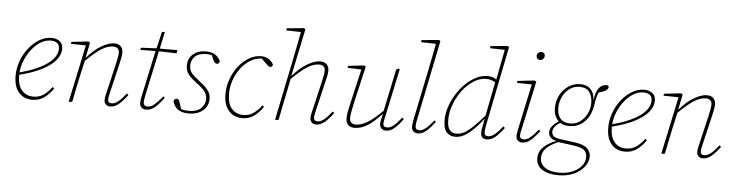

<svg xmlns="http://www.w3.org/2000/svg" viewBox="-54 -1016 5845 1533"><g transform="rotate(5 2868.5 -249.5)"><path d="M323 -471Q282 -471 243 -447.5Q204 -424 172.5 -384Q141 -344 120.5 -295.5Q100 -247 96 -196Q239 -234 316 -290Q393 -346 393 -413Q393 -442 374 -456.5Q355 -471 323 -471ZM215 13Q175 13 141.5 -5.5Q108 -24 87.5 -63.5Q67 -103 67 -167Q67 -227 88 -285Q109 -343 146 -390Q183 -437 230 -465Q277 -493 328 -493Q366 -493 392.5 -473.5Q419 -454 419 -415Q419 -339 334 -277Q249 -215 95 -177V-174Q95 -92 130 -52.5Q165 -13 223 -13Q269 -13 304 -37Q339 -61 370 -103L383 -93Q353 -47 312 -17Q271 13 215 13Z M839 12Q819 12 805.5 -1Q792 -14 792 -34Q792 -53 795.5 -68Q799 -83 804 -105L856 -327Q862 -356 867 -379.5Q872 -403 872 -421Q872 -467 822 -467Q779 -467 730.5 -436.5Q682 -406 607 -333L580 -213Q568 -160 557.5 -106.5Q547 -53 536 0L514 5L508 0L605 -457L484 -459L488 -475L622 -490L636 -482L611 -357Q671 -427 729.5 -460Q788 -493 829 -493Q864 -493 882 -475Q900 -457 900 -426Q900 -404 895.5 -381Q891 -358 883 -325L831 -105Q827 -89 823.5 -72.5Q820 -56 820 -42Q820 -14 850 -14Q876 -14 903.5 -37Q931 -60 965 -103L978 -92Q945 -47 911.5 -17.5Q878 12 839 12Z M1127 12Q1105 12 1091 -1.5Q1077 -15 1077 -37Q1077 -55 1080 -72Q1083 -89 1088 -111L1161 -451L1163 -461L1041 -459L1045 -477L1169 -483L1201 -618H1224L1195 -483H1337L1332 -457L1190 -461L1115 -113Q1112 -97 1108.5 -78Q1105 -59 1105 -45Q1105 -14 1139 -14Q1165 -14 1192.5 -37Q1220 -60 1257 -105L1269 -95Q1235 -48 1202 -18Q1169 12 1127 12Z M1472 13Q1414 13 1383 -9.5Q1352 -32 1341 -74Q1343 -83 1348.5 -89.5Q1354 -96 1364 -96Q1381 -96 1388 -75L1407 -17Q1422 -12 1437.5 -10Q1453 -8 1472 -8Q1534 -8 1566.5 -39.5Q1599 -71 1599 -114Q1599 -147 1578.5 -174.5Q1558 -202 1516 -231Q1473 -263 1447.5 -293Q1422 -323 1422 -366Q1422 -424 1461.5 -458.5Q1501 -493 1565 -493Q1617 -493 1645.5 -470.5Q1674 -448 1681 -422Q1680 -414 1674 -408Q1668 -402 1661 -402Q1651 -402 1644.5 -407.5Q1638 -413 1630 -429L1613 -467Q1591 -472 1571 -472Q1510 -472 1479.5 -443.5Q1449 -415 1449 -371Q1449 -331 1470 -307.5Q1491 -284 1529 -255Q1579 -218 1602.5 -188Q1626 -158 1626 -119Q1626 -59 1583.5 -23.5Q1541 12 1472 13Z M1898 13Q1858 13 1824 -6Q1790 -25 1769.5 -64.5Q1749 -104 1749 -165Q1749 -229 1770 -287.5Q1791 -346 1827.5 -392.5Q1864 -439 1910.5 -466Q1957 -493 2008 -493Q2046 -493 2072 -473.5Q2098 -454 2106 -434Q2106 -426 2100 -420Q2094 -414 2086 -414Q2076 -414 2068.5 -421Q2061 -428 2046 -443L2013 -475H2010Q1961 -472 1918.5 -445Q1876 -418 1844 -374.5Q1812 -331 1794.5 -278.5Q1777 -226 1777 -173Q1777 -92 1812.5 -52.5Q1848 -13 1906 -13Q1951 -13 1986 -37.5Q2021 -62 2052 -103L2065 -93Q2035 -47 1994 -17Q1953 13 1898 13Z M2169 5 2162 0 2268 -518Q2278 -568 2287.5 -616Q2297 -664 2306 -713L2187 -716L2191 -733L2328 -746L2340 -738L2260 -356Q2320 -426 2379 -459.5Q2438 -493 2479 -493Q2514 -493 2532.5 -475Q2551 -457 2551 -426Q2551 -404 2546 -381Q2541 -358 2533 -325L2481 -105Q2478 -89 2474 -72.5Q2470 -56 2470 -42Q2470 -14 2501 -14Q2526 -14 2553.5 -37Q2581 -60 2615 -103L2628 -92Q2595 -47 2561.5 -17.5Q2528 12 2489 12Q2469 12 2455.5 -1Q2442 -14 2442 -34Q2442 -53 2445.5 -68Q2449 -83 2454 -105L2506 -327Q2513 -356 2517.5 -379.5Q2522 -403 2522 -421Q2522 -467 2473 -467Q2430 -467 2381 -436.5Q2332 -406 2257 -333L2232 -209Q2221 -157 2210.5 -105Q2200 -53 2190 0Z M2799 12Q2767 12 2748 -6Q2729 -24 2729 -59Q2729 -85 2735.5 -117Q2742 -149 2749 -181L2813 -457L2702 -461L2705 -477L2832 -491L2846 -483L2779 -193Q2772 -162 2764.5 -123Q2757 -84 2757 -63Q2757 -41 2769 -28Q2781 -15 2808 -15Q2846 -15 2895.5 -43Q2945 -71 3019 -144L3047 -277Q3058 -327 3068.5 -378Q3079 -429 3089 -480L3110 -491L3118 -485L3037 -105Q3034 -90 3030 -73.5Q3026 -57 3026 -43Q3026 -14 3058 -14Q3084 -14 3111.5 -37Q3139 -60 3172 -103L3185 -92Q3153 -47 3120.5 -17.5Q3088 12 3050 12Q3028 12 3014 -1.5Q3000 -15 3000 -37Q3000 -54 3004.5 -72Q3009 -90 3016 -121Q2949 -47 2898 -17.5Q2847 12 2799 12Z M3304 12Q3283 12 3269.5 -1.5Q3256 -15 3256 -37Q3256 -54 3259 -71Q3262 -88 3266 -110L3350 -518Q3360 -568 3369.5 -616Q3379 -664 3388 -713L3269 -716L3272 -733L3410 -746L3422 -738L3294 -111Q3290 -95 3287 -76.5Q3284 -58 3284 -45Q3284 -14 3316 -14Q3340 -14 3368 -37Q3396 -60 3430 -103L3442 -92Q3409 -47 3376 -17.5Q3343 12 3304 12Z M3539 -119Q3539 -61 3558.5 -37Q3578 -13 3612 -13Q3665 -13 3716.5 -57.5Q3768 -102 3833 -178L3886 -447Q3869 -459 3851 -464Q3833 -469 3814 -469Q3760 -469 3713 -438Q3666 -407 3631 -364Q3594 -318 3566.5 -252Q3539 -186 3539 -119ZM3858 12Q3836 12 3823 -0.5Q3810 -13 3810 -37Q3810 -54 3813 -72.5Q3816 -91 3823 -119L3822 -123L3828 -153Q3777 -82 3719 -34.5Q3661 13 3606 13Q3563 13 3536.5 -15.5Q3510 -44 3510 -113Q3510 -164 3527.5 -217.5Q3545 -271 3575.5 -320.5Q3606 -370 3646 -409Q3686 -448 3731 -470.5Q3776 -493 3822 -493Q3865 -493 3893 -471L3940 -713L3821 -716L3824 -733L3960 -746L3972 -738L3846 -111Q3843 -95 3840 -76.5Q3837 -58 3837 -45Q3837 -14 3868 -14Q3893 -14 3920.5 -37Q3948 -60 3982 -103L3995 -92Q3962 -47 3929 -17.5Q3896 12 3858 12Z M4093 -35Q4093 -53 4097 -70.5Q4101 -88 4105 -110L4179 -457L4059 -459L4063 -475L4199 -490L4213 -482L4133 -111Q4129 -95 4125 -76Q4121 -57 4121 -43Q4121 -14 4153 -14Q4177 -14 4205 -37Q4233 -60 4267 -103L4279 -92Q4246 -47 4213 -17.5Q4180 12 4141 12Q4120 12 4106.5 -1Q4093 -14 4093 -35ZM4228 -657Q4215 -657 4206.5 -665Q4198 -673 4198 -686Q4198 -703 4208.5 -712.5Q4219 -722 4232 -722Q4245 -722 4253.5 -714.5Q4262 -707 4262 -694Q4262 -677 4251.5 -667Q4241 -657 4228 -657Z M4506 -152Q4463 -152 4432 -171Q4398 -150 4386.5 -131.5Q4375 -113 4375 -95Q4375 -73 4390 -60Q4405 -47 4442 -42L4560 -26Q4632 -16 4661 10.5Q4690 37 4690 77Q4690 119 4660.5 158Q4631 197 4577.5 222Q4524 247 4452 247Q4370 247 4322 215.5Q4274 184 4274 126Q4274 71 4315 33.5Q4356 -4 4415 -24Q4380 -31 4365 -49.5Q4350 -68 4350 -89Q4350 -115 4368.5 -138.5Q4387 -162 4420 -181Q4401 -198 4390 -223.5Q4379 -249 4379 -284Q4379 -342 4403.5 -389Q4428 -436 4471 -464.5Q4514 -493 4567 -493Q4618 -493 4647.5 -462.5Q4677 -432 4680 -381L4682 -380Q4690 -445 4714.5 -474Q4739 -503 4769 -503Q4780 -503 4789 -500Q4792 -497 4792 -489Q4792 -475 4774.5 -462.5Q4757 -450 4716 -439Q4709 -424 4703.5 -404Q4698 -384 4693 -352Q4680 -255 4630 -203.5Q4580 -152 4506 -152ZM4511 -173Q4555 -173 4589.5 -198Q4624 -223 4644.5 -263.5Q4665 -304 4665 -350Q4665 -405 4640.5 -438Q4616 -471 4560 -471Q4516 -471 4481 -445Q4446 -419 4426 -377.5Q4406 -336 4406 -289Q4406 -234 4432.5 -203.5Q4459 -173 4511 -173ZM4303 122Q4303 168 4343 197Q4383 226 4458 226Q4514 226 4560.5 207.5Q4607 189 4634.5 156.5Q4662 124 4662 83Q4662 48 4639.5 28Q4617 8 4549 -1L4436 -16Q4435 -16 4433.5 -16.5Q4432 -17 4430 -17Q4366 11 4334.5 43Q4303 75 4303 122Z M5073 -471Q5032 -471 4993 -447.5Q4954 -424 4922.5 -384Q4891 -344 4870.5 -295.5Q4850 -247 4846 -196Q4989 -234 5066 -290Q5143 -346 5143 -413Q5143 -442 5124 -456.5Q5105 -471 5073 -471ZM4965 13Q4925 13 4891.5 -5.5Q4858 -24 4837.5 -63.5Q4817 -103 4817 -167Q4817 -227 4838 -285Q4859 -343 4896 -390Q4933 -437 4980 -465Q5027 -493 5078 -493Q5116 -493 5142.5 -473.5Q5169 -454 5169 -415Q5169 -339 5084 -277Q4999 -215 4845 -177V-174Q4845 -92 4880 -52.5Q4915 -13 4973 -13Q5019 -13 5054 -37Q5089 -61 5120 -103L5133 -93Q5103 -47 5062 -17Q5021 13 4965 13Z M5589 12Q5569 12 5555.5 -1Q5542 -14 5542 -34Q5542 -53 5545.5 -68Q5549 -83 5554 -105L5606 -327Q5612 -356 5617 -379.5Q5622 -403 5622 -421Q5622 -467 5572 -467Q5529 -467 5480.5 -436.5Q5432 -406 5357 -333L5330 -213Q5318 -160 5307.5 -106.5Q5297 -53 5286 0L5264 5L5258 0L5355 -457L5234 -459L5238 -475L5372 -490L5386 -482L5361 -357Q5421 -427 5479.5 -460Q5538 -493 5579 -493Q5614 -493 5632 -475Q5650 -457 5650 -426Q5650 -404 5645.5 -381Q5641 -358 5633 -325L5581 -105Q5577 -89 5573.5 -72.5Q5570 -56 5570 -42Q5570 -14 5600 -14Q5626 -14 5653.5 -37Q5681 -60 5715 -103L5728 -92Q5695 -47 5661.5 -17.5Q5628 12 5589 12Z"/></g></svg>

Font: Source Serif 4 SmText ExtraLight
Style: Italic
Weight: 200
Italic angle: -12°
Designer: Frank Grießhammer
Foundry: Adobe
Version: Version 4.005;hotconv 1.1.0;makeotfexe 2.6.0